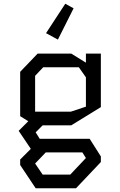

<svg xmlns="http://www.w3.org/2000/svg" viewBox="-20 -816 640 1028"><path d="M225 0H421L440 30L356 119H208.5L168 59.5ZM168 -410 211.5 -456H402L440 -402V-245L359 -218H168ZM361.5 -145 520 -242.5V-529H440V-480.5L361.5 -529H181.5L88 -431.5V-194L131.5 -167L80 -115.5L145 -19L88 38V67.5L171 192H387L520 51.5V21.5L460 -73H192.5L171 -107.5L208.5 -145ZM374 -771.5 329.5 -796 226.5 -638.5 290 -604Z"/></svg>

Font: Kode
Style: Regular
Weight: 400
Monospace: yes
Designer: Isa Ozler
Foundry: Kadena LLC
Version: Version 1.000;gftools[0.9.28]